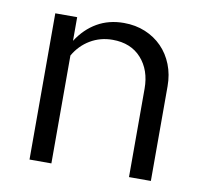

<svg xmlns="http://www.w3.org/2000/svg" viewBox="-62 -563 676 631"><g transform="rotate(10 276.0 -248.0)"><path d="M75 0V-488H148V-409Q175 -451 214 -473.5Q253 -496 303 -496Q342 -496 374.5 -482.5Q407 -469 430.5 -445Q454 -421 467 -388Q480 -355 480 -316V0H407V-295Q407 -357 372 -396Q337 -435 276 -435Q235 -435 201.5 -415Q168 -395 148 -360V0Z"/></g></svg>

Font: Rosa Sans Light
Style: Regular
Weight: 300
Designer: Pentagram / MCKL
Foundry: Pentagram / MCKL
Version: Version 1.005;September 16, 2019;FontCreator 11.5.0.2425 64-